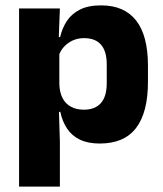

<svg xmlns="http://www.w3.org/2000/svg" viewBox="-20 -523 606 715"><path d="M351.5 11.5Q307.5 11.5 277.5 -3Q247.5 -17.5 229.8 -44.2Q212 -71 204.5 -106.5H165L201 -209.5Q202 -179 212.8 -158Q223.5 -137 243.8 -125.8Q264 -114.5 292 -114.5Q334 -114.5 355.8 -139.2Q377.5 -164 377.5 -213V-283Q377.5 -332 356.2 -356.5Q335 -381 293 -381Q269.5 -381 250.2 -372Q231 -363 217.8 -348.2Q204.5 -333.5 198.5 -314.5L163.5 -385H204Q211.5 -418 229 -444.8Q246.5 -471.5 277.5 -487.2Q308.5 -503 356.5 -503Q442.5 -503 486.8 -446.8Q531 -390.5 531 -278V-218Q531 -104.5 486.8 -46.5Q442.5 11.5 351.5 11.5ZM51 172V-491.5H203L198 -359L201 -341.5V-152.5L199 -126.5L203 5V172Z"/></svg>

Font: Anek Gujarati Medium
Style: Bold
Weight: 700
Version: Version 1.003